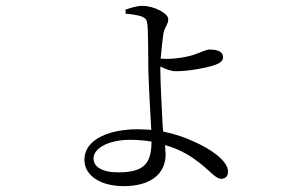

<svg xmlns="http://www.w3.org/2000/svg" viewBox="-20 -580 1040 655"><path d="M409 -533C427 -532 447 -529 463 -524C477 -518 481 -513 483 -496C485 -482 486 -395 486 -345C487 -294 493 -194 496 -137C481 -138 465 -139 449 -139C355 -139 268 -106 268 -35C268 20 324 55 402 55C498 55 545 10 545 -53L543 -85C569 -78 592 -68 614 -56C687 -14 710 30 735 30C749 30 758 21 758 6C758 -33 695 -73 646 -95C614 -110 578 -123 537 -131L535 -147C532 -206 527 -303 527 -339V-353C543 -345 563 -337 579 -337C628 -337 689 -350 712 -358C733 -365 741 -374 741 -384C741 -403 725 -411 694 -411C684 -411 669 -403 646 -395C620 -385 577 -379 549 -379L528 -380C531 -414 535 -450 538 -469C544 -492 554 -497 554 -515C554 -534 506 -560 466 -560C446 -560 426 -553 408 -547ZM497 -97C496 -25 475 8 383 8C327 8 299 -12 299 -39C299 -75 351 -103 424 -103C449 -103 474 -101 497 -97Z"/></svg>

Font: Noto Serif TC Light
Style: Regular
Weight: 300
Designer: Ryoko NISHIZUKA 西塚涼子 (kana & ideographs); Frank Grießhammer (Latin, Greek & Cyrillic); Wenlong ZHANG 张文龙 (bopomofo); San
Foundry: Adobe
Version: Version 2.001;hotconv 1.1.0;makeotfexe 2.6.0